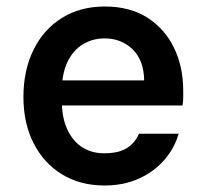

<svg xmlns="http://www.w3.org/2000/svg" viewBox="-20 -558 630 590"><path d="M301 12Q227 12 171 -22Q115 -56 83.5 -117.5Q52 -179 52 -260Q52 -342 83 -405Q114 -468 170.5 -503Q227 -538 302 -538Q379 -538 432.5 -504Q486 -470 514.5 -411.5Q543 -353 543 -280Q543 -270 543 -259Q543 -248 541 -234H138V-311H423Q422 -373 387.5 -406.5Q353 -440 301 -440Q265 -440 235 -422Q205 -404 187.5 -368Q170 -332 170 -277V-248Q170 -197 186.5 -161Q203 -125 232 -106Q261 -87 300 -87Q345 -87 370 -103Q395 -119 407 -147H529Q516 -102 484.5 -66Q453 -30 406.5 -9Q360 12 301 12Z"/></svg>

Font: DM Sans 9pt
Style: Semibold
Weight: 600
Designer: Colophon Foundry, Jonny Pinhorn
Foundry: Colophon Foundry
Version: Version 4.004;gftools[0.9.30]